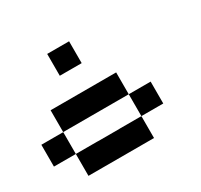

<svg xmlns="http://www.w3.org/2000/svg" viewBox="-197 -1060 1594 1521"><g transform="rotate(-30 600.0 -300.0)"><path d="M200.2 0H0V-199.7H200.2ZM1000 0H799.8V-200.2H1000ZM600.1 0.5V0H799.8V200.2H200.2V0H399.9V0.5ZM200.2 -200.2V-399.9H799.8V-200.2ZM600.1 -600.1H399.9V-799.8H600.1Z"/></g></svg>

Font: QuinqueFive
Style: Regular
Weight: 400
Monospace: yes
Designer: GGBotNet
Foundry: GGBotNet
Version: 1.1